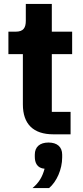

<svg xmlns="http://www.w3.org/2000/svg" viewBox="-20 -687 423 982"><path d="M253 0C150 0 97 -53 97 -153V-410H23V-525H60C100 -525 112 -545 112 -581V-667H245V-525H349V-410H245V-115H341V0ZM228 42C272 42 298 64 298 104V118C298 179 270 242 231 275H146C181 246 197 216 208 176C169 173 158 144 158 115V104C158 64 184 42 228 42Z"/></svg>

Font: Plexus Sans Bold
Style: Regular
Weight: 700
Version: Version 2.001;PS 002.001;hotconv 1.0.70;makeotf.lib2.5.58329